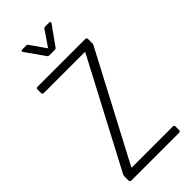

<svg xmlns="http://www.w3.org/2000/svg" viewBox="-278 -954 1013 1013"><g transform="rotate(-45 228.0 -448.0)"><path d="M120 -884 194 -779C197 -774 201 -773 206 -773H246C251 -773 255 -774 258 -779L333 -884C338 -890 335 -896 327 -896H298C293 -896 289 -895 286 -890L230 -808C229 -806 225 -806 224 -808L167 -890C164 -895 160 -896 155 -896H127C121 -896 118 -893 118 -889C118 -888 118 -886 120 -884ZM44 0H401C407 0 411 -4 411 -10V-37C411 -43 407 -47 401 -47H97C94 -47 94 -49 95 -52L408 -646C410 -651 411 -655 411 -659V-690C411 -696 407 -700 401 -700H44C38 -700 34 -696 34 -690V-663C34 -657 38 -653 44 -653H348C351 -653 351 -651 350 -648L37 -54C35 -49 34 -45 34 -41V-10C34 -4 38 0 44 0Z"/></g></svg>

Font: Barlow Semi Condensed Light
Style: Regular
Weight: 300
Width: 4
Designer: Jeremy Tribby
Foundry: Tribby Type
Version: Version 1.422;hotconv 1.0.109;makeotfexe 2.5.65596